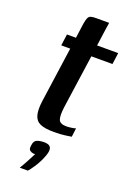

<svg xmlns="http://www.w3.org/2000/svg" viewBox="-136 -558 557 803"><g transform="rotate(20 142.0 -156.5)"><path d="M61 192Q70 177 77 164.5Q84 152 90 140Q96 128 102 117Q101 117 98 117Q95 117 94 117Q85 116 78 110.5Q71 105 74 88Q76 68 88.5 62.5Q101 57 122 57Q131 57 138.5 59.5Q146 62 150 69Q154 76 152 89Q149 105 139.5 125.5Q130 146 118 164Q106 182 97 192ZM144 3Q104 3 83 -6Q62 -15 55.5 -38Q49 -61 54 -100L89 -348H49L56 -399H96L105 -465Q108 -483 112 -491.5Q116 -500 124 -502.5Q132 -505 147 -505H205Q205 -503 204 -496.5Q203 -490 201 -478L190 -399H284L277 -348H183L149 -109Q144 -70 150 -53.5Q156 -37 185 -37Q195 -37 208 -39Q221 -41 226 -43L221 -4Q215 -3 194 0Q173 3 144 3Z"/></g></svg>

Font: Genos Thin Medium
Style: Italic
Weight: 500
Italic angle: -8°
Version: Version 1.010